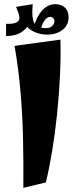

<svg xmlns="http://www.w3.org/2000/svg" viewBox="-20 -874 360 921"><path d="M92 27Q93 -95 90.5 -208.5Q88 -322 78.5 -432Q69 -542 50 -654L270 -684Q272 -597 267.5 -506Q263 -415 253.5 -324.5Q244 -234 230.5 -151.5Q217 -69 200 1ZM207 -708Q161 -708 127 -731Q93 -754 86 -797L135 -813Q135 -794 139 -777Q143 -760 156.5 -749.5Q170 -739 201 -739Q220 -739 230.5 -749.5Q241 -760 241 -772Q241 -781 235 -787Q229 -793 220 -793Q208 -793 196 -779Q184 -765 176 -735L141 -741Q155 -794 182.5 -824Q210 -854 244 -854Q273 -854 291 -838Q309 -822 309 -791Q309 -753 279.5 -730.5Q250 -708 207 -708ZM9 -701V-760Q23 -759 37.5 -760.5Q52 -762 62.5 -768.5Q73 -775 73 -788Q73 -799 68.5 -811Q64 -823 57 -841L137 -854Q136 -841 135.5 -832Q135 -823 135 -813Q135 -788 122 -762Q109 -736 81 -718.5Q53 -701 9 -701Z"/></svg>

Font: Marhey Light SemiBold
Style: Regular
Weight: 600
Version: Version 1.000